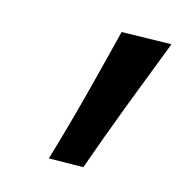

<svg xmlns="http://www.w3.org/2000/svg" viewBox="-61 -746 412 434"><g transform="rotate(15 145.0 -528.5)"><path d="M89 -368Q113 -448.5 133.8 -528.2Q154.5 -608 174 -686.5L290 -689Q259 -609.5 228.5 -529.5Q198 -449.5 169.5 -369Z"/></g></svg>

Font: Heraclito Medium
Style: Italic
Weight: 500
Italic angle: -12°
Designer: Kostas Bartsokas (font) & Cristiano Sobral (main changes)
Foundry: Kostas Bartsokas (font) & Cristiano Sobral (main changes)
Version: Version 1.00;July 8, 2020;FontCreator 13.0.0.2655 64-bit